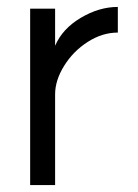

<svg xmlns="http://www.w3.org/2000/svg" viewBox="-20 -534 398 554"><path d="M320 -514V-440Q275 -440 233 -413Q191 -386 165 -344Q139 -302 139 -262V0H67V-509H139V-402Q160 -451 213 -482.5Q266 -514 320 -514Z"/></svg>

Font: SUIT Variable
Style: Regular
Weight: 400
Designer: Sunn Youn; Korean Glyphs from Source Han Sans (Sandoll Communications; Soo-young Jang, Joo-yeon Kang)
Foundry: Sunn
Version: Version 1.150;FEAKit 1.0